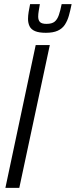

<svg xmlns="http://www.w3.org/2000/svg" viewBox="-20 -905 365 925"><path d="M6 0 152 -688H220L73 0ZM201 -747Q168 -747 149 -755Q130 -763 122.5 -778.5Q115 -794 115 -814Q115 -829 118 -847.5Q121 -866 125 -885H172Q169 -867 166.5 -852Q164 -837 164 -825Q164 -808 172.5 -799Q181 -790 204 -790Q230 -790 243 -800.5Q256 -811 263.5 -832.5Q271 -854 277 -885H325Q319 -855 312 -830Q305 -805 292.5 -786Q280 -767 258 -757Q236 -747 201 -747Z"/></svg>

Font: Saira ExtraCondensed
Style: Italic
Weight: 400
Width: 2
Italic angle: -12°
Designer: Hector Gatti with collaboration of the Omnibus-Type team
Foundry: Omnibus-Type
Version: Version 1.101